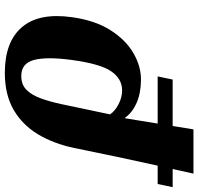

<svg xmlns="http://www.w3.org/2000/svg" viewBox="-166 -557 820 794"><g transform="rotate(-90 244.0 -160.0)"><path d="M-133 144 -120 82H-44L-8 -84L29 -263Q47 -349 86 -413.5Q125 -478 187.5 -514Q250 -550 340 -550Q468 -550 528.5 -479.5Q589 -409 570 -273Q557 -178 517 -114.5Q477 -51 422.5 -19Q368 13 312 13Q258 13 217 -4.5Q176 -22 154 -53H152L130 82H325L312 144H120L106 230H-77L-58 144ZM267 -65Q315 -65 346 -110Q377 -155 393 -273Q407 -377 393 -429.5Q379 -482 327 -482Q291 -482 269.5 -460.5Q248 -439 234.5 -402Q221 -365 211 -319L168 -115Q182 -94 210.5 -79.5Q239 -65 267 -65Z"/></g></svg>

Font: Noto Serif ExtraBold
Style: Italic
Weight: 800
Italic angle: -12°
Designer: Monotype Design Team
Foundry: Monotype Imaging Inc.
Version: Version 2.013